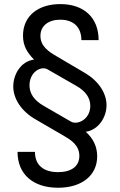

<svg xmlns="http://www.w3.org/2000/svg" viewBox="-20 -757 577 925"><path d="M259.8 147.5C374 147.5 448.2 88.4 448.2 -3.9C448.2 -51.3 428.7 -90.3 393.6 -121.6V-122.1C452.6 -130.9 493.2 -189.9 493.2 -250C493.2 -309.1 454.1 -367.2 389.6 -405.3L252 -486.3C217.8 -506.3 174.8 -532.7 174.8 -584C174.8 -631.8 211.9 -662.1 270.5 -662.1C335.4 -662.1 372.1 -625 372.1 -563.5H455.1C455.1 -671.4 385.3 -737.3 270.5 -737.3C162.6 -737.3 90.8 -679.2 90.8 -585.4C90.8 -535.6 110.8 -503.9 143.6 -470.2V-469.7C80.6 -461.9 43.9 -398.4 43.9 -340.8C43.9 -280.3 84 -221.2 148.4 -183.6L286.1 -103.5C318.8 -84.5 362.3 -59.1 362.3 -5.9C362.3 45.4 322.3 72.3 259.8 72.3C189.5 72.3 148.4 38.6 148.4 -25.4H64.5C64.5 82.5 139.6 147.5 259.8 147.5ZM322.3 -170.9 190.4 -247.1C143.1 -274.4 122.1 -307.1 122.1 -346.2C122.1 -409.7 177.2 -440.9 209 -422.9L348.6 -342.8C392.1 -317.9 415 -286.1 415 -246.6C415 -181.6 352.5 -153.3 322.3 -170.9Z"/></svg>

Font: Raveo Display Display
Style: Regular
Weight: 400
Designer: Jakub Foglar, Rasmus Andersson (Inter)
Foundry: Jakubfoglar.com
Version: Version 1.100;Glyphs 3.2.3 (3260)